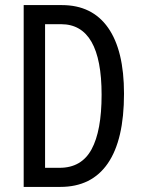

<svg xmlns="http://www.w3.org/2000/svg" viewBox="-20 -734 556 754"><path d="M467 -366Q467 -185 403.5 -92.5Q340 0 217 0H73V-714H223Q342 -714 404.5 -625Q467 -536 467 -366ZM379 -362Q379 -639 220 -639H157V-75H214Q300 -75 339.5 -147.5Q379 -220 379 -362Z"/></svg>

Font: Noto Sans Khmer UI ExtraCondensed
Style: Regular
Weight: 400
Width: 2
Designer: Danh Hong and the Monotype Design Team
Foundry: Monotype Imaging Inc.
Version: Version 2.002; ttfautohint (v1.8.4.7-5d5b)